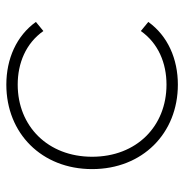

<svg xmlns="http://www.w3.org/2000/svg" viewBox="-8 -556 568 591"><g transform="rotate(-90 275.5 -260.0)"><path d="M311 4C390 4 461 -27 504 -87L476 -110C438 -56 377 -31 311 -31C183 -31 89 -123 89 -260C89 -396 183 -489 311 -489C377 -489 438 -464 476 -410L504 -433C461 -493 390 -524 311 -524C161 -524 51 -415 51 -260C51 -105 161 4 311 4Z"/></g></svg>

Font: Montserrat-Alt1 ExtLt
Style: Regular
Weight: 200
Designer: Differentunic
Foundry: Differentunic
Version: Version 7.222